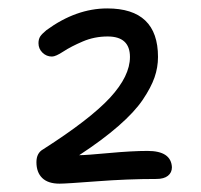

<svg xmlns="http://www.w3.org/2000/svg" viewBox="-20 -838 480 458"><path d="M122.1 -399.9Q94.7 -399.9 80.8 -413.3Q66.9 -426.8 66.9 -451.2Q66.9 -473.1 83 -481.9Q195.3 -553.7 242.7 -605.2Q290 -656.7 290 -702.1Q290 -751 236.8 -751Q205.1 -751 177.2 -739Q149.4 -727.1 131.1 -715.1Q112.8 -703.1 104 -703.1Q90.8 -703.1 81.3 -712.4Q71.8 -721.7 71.8 -734.9Q71.8 -744.6 75.9 -751Q80.1 -757.3 90.8 -766.1Q161.6 -817.9 235.8 -817.9Q356.9 -817.9 356.9 -702.1Q356.9 -677.2 348.6 -653.3Q340.3 -629.4 320.6 -600.1Q300.8 -570.8 262.5 -537.4Q224.1 -503.9 168.9 -467.8Q184.6 -467.8 239.7 -472.9Q294.9 -478 332 -478Q388.2 -478 390.1 -439Q390.1 -426.3 380.6 -418.7Q371.1 -411.1 353 -411.1Q284.2 -411.1 210.9 -405.5Q137.7 -399.9 122.1 -399.9Z"/></svg>

Font: Shantell Sans Normal
Style: Regular
Weight: 300
Designer: Stephen Nixon, Anya Danilova, Shantell Martin
Foundry: Arrow Type
Version: Version 1.006;[559af2be0]